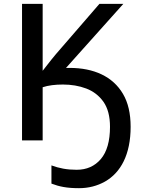

<svg xmlns="http://www.w3.org/2000/svg" viewBox="-20 -734 755 1004"><path d="M625 -713.9H500L295.9 -478C264.2 -442.4 231 -400.4 203.1 -363.8V-713.9H95.2V0H203.1V-277.8C232.4 -287.6 268.6 -292 309.1 -292C353 -292 393.6 -285.2 431.2 -271C468.3 -256.8 498 -233.9 521 -201.7C543.9 -168.9 555.2 -125.5 555.2 -70.8C555.2 3.9 539.1 60.1 507.3 97.7C475.1 135.3 433.1 153.8 380.9 153.8C330.1 153.8 290 146 249 130.9V226.1C290 241.7 329.1 250 393.1 250C442.9 250 488.3 238.3 529.3 215.3C611.3 168.5 663.1 74.2 663.1 -70.8C663.1 -140.1 649.9 -197.8 623 -243.2C569.8 -334 470.7 -378.9 344.2 -378.9H325.2Z"/></svg>

Font: Noto Reveo Sans
Style: Regular
Weight: 500
Designer: Monotype Design Team
Foundry: Monotype Imaging Inc.
Version: Version 2.007